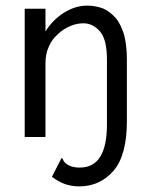

<svg xmlns="http://www.w3.org/2000/svg" viewBox="-20 -488 540 684"><path d="M68 0H142V-263C142 -285 146 -305 154 -322C161 -339 172 -354 186 -366C199 -379 214 -388 230 -395C246 -402 262 -405 277 -405C300 -405 320 -395 336 -376C353 -357 361 -323 361 -275V-45C361 58 329 109 264 109C251 109 240 107 232 104C222 100 216 96 212 92C209 89 206 85 205 82C204 78 202 76 199 75L165 142C180 153 195 162 212 168C228 173 245 176 262 176C311 176 351 158 384 121C416 84 432 25 432 -56V-277C432 -312 428 -341 422 -365C414 -389 405 -409 392 -424C379 -439 364 -450 347 -458C330 -464 311 -468 291 -468C263 -468 236 -460 208 -443C182 -426 159 -404 142 -376V-457H68Z"/></svg>

Font: Inconsolatazi4
Style: Regular
Weight: 400
Designer: Raph Levien, Kirill Tkachev
Foundry: Cyreal
Version: Version 1.013